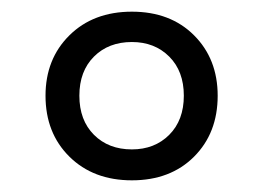

<svg xmlns="http://www.w3.org/2000/svg" viewBox="-20 -768 451 329"><path d="M58 -604Q58 -667 99 -707.5Q140 -748 206 -748Q272 -748 312.5 -707.5Q353 -667 353 -604Q353 -540 312.5 -499.5Q272 -459 206 -459Q140 -459 99 -499.5Q58 -540 58 -604ZM295 -604Q295 -646 270 -671Q245 -696 206 -696Q166 -696 141 -671Q116 -646 116 -604Q116 -562 141 -537Q166 -512 206 -512Q245 -512 270 -537Q295 -562 295 -604Z"/></svg>

Font: LINE Seed Sans TH App
Style: Regular
Weight: 400
Designer: Dalton Maag Ltd | Thai characters by Cadson Demak Co.,Ltd.
Foundry: Dalton Maag Ltd
Version: Version 1.003